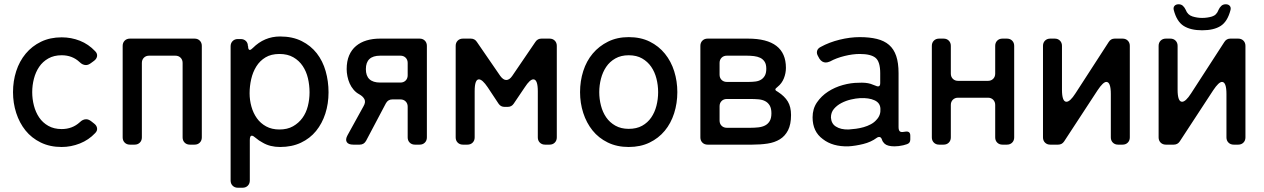

<svg xmlns="http://www.w3.org/2000/svg" viewBox="-20 -678 5926 900"><path d="M269 11Q214 11 171 -10Q128 -31 99.5 -66.5Q71 -102 56 -148.5Q41 -195 41 -246Q41 -298 56 -344.5Q71 -391 100.5 -426.5Q130 -462 172.5 -482.5Q215 -503 269 -503Q314 -503 354.5 -487Q395 -471 426 -438Q437 -427 435 -414.5Q433 -402 421 -393L406 -382Q394 -373 383 -373Q367 -373 353 -387Q319 -419 269 -419Q233 -419 206.5 -404Q180 -389 163.5 -364.5Q147 -340 139 -309Q131 -278 131 -246Q131 -214 139 -183Q147 -152 163.5 -127.5Q180 -103 206.5 -88Q233 -73 269 -73Q319 -73 354 -105Q368 -119 384 -119Q395 -119 407 -110L421 -99Q433 -90 435 -77.5Q437 -65 426 -54Q396 -22 354.5 -5.5Q313 11 269 11Z M555 -34V-463Q555 -478 564.5 -487.5Q574 -497 589 -497H892Q907 -497 916.5 -487.5Q926 -478 926 -463V-34Q926 -19 916.5 -9.5Q907 0 892 0H870Q855 0 845.5 -9.5Q836 -19 836 -34V-383Q836 -398 826.5 -407.5Q817 -417 802 -417H679Q664 -417 654.5 -407.5Q645 -398 645 -383V-34Q645 -19 635.5 -9.5Q626 0 611 0H589Q574 0 564.5 -9.5Q555 -19 555 -34Z M1061 168V-461Q1061 -476 1070.5 -485.5Q1080 -495 1095 -495H1108Q1123 -495 1132.5 -486Q1142 -477 1142 -462L1143 -461Q1143 -444 1151 -444Q1156 -444 1165 -453Q1219 -507 1293 -507Q1351 -507 1394 -485.5Q1437 -464 1465 -428Q1493 -392 1506.5 -344.5Q1520 -297 1520 -245Q1520 -192 1505 -145.5Q1490 -99 1461.5 -64Q1433 -29 1390.5 -9Q1348 11 1293 11Q1246 11 1212 -9Q1193 -19 1178 -32Q1167 -42 1160 -42Q1151 -42 1151 -21V168Q1151 183 1141.5 192.5Q1132 202 1117 202H1095Q1080 202 1070.5 192.5Q1061 183 1061 168ZM1290 -71Q1327 -71 1353.5 -86Q1380 -101 1397.5 -125Q1415 -149 1423 -180.5Q1431 -212 1431 -245Q1431 -279 1423.5 -311Q1416 -343 1399 -368.5Q1382 -394 1355 -409.5Q1328 -425 1290 -425Q1251 -425 1224.5 -409Q1198 -393 1181.5 -366.5Q1165 -340 1157.5 -307Q1150 -274 1150 -241Q1150 -209 1158.5 -178.5Q1167 -148 1184 -124Q1201 -100 1227.5 -85.5Q1254 -71 1290 -71Z M1609 -44 1684 -180Q1695 -199 1688.5 -212.5Q1682 -226 1664 -236Q1649 -244 1637.5 -257.5Q1626 -271 1619 -287Q1612 -303 1608.5 -320.5Q1605 -338 1605 -354Q1605 -391 1616.5 -418Q1628 -445 1649 -462.5Q1670 -480 1698.5 -488.5Q1727 -497 1761 -497H1947Q1962 -497 1971.5 -487.5Q1981 -478 1981 -463V-34Q1981 -19 1971.5 -9.5Q1962 0 1947 0H1925Q1910 0 1900.5 -9.5Q1891 -19 1891 -34V-178Q1891 -193 1881.5 -202.5Q1872 -212 1857 -212H1819Q1799 -212 1789 -194L1696 -18Q1686 0 1666 0H1636Q1613 0 1605.5 -12Q1598 -24 1609 -44ZM1762 -291H1857Q1872 -291 1881.5 -300.5Q1891 -310 1891 -325V-383Q1891 -398 1881.5 -407.5Q1872 -417 1857 -417H1762Q1695 -417 1695 -354Q1695 -291 1762 -291Z M2116 -34V-463Q2116 -478 2125.5 -487.5Q2135 -497 2150 -497H2187Q2205 -497 2215 -482L2325 -322Q2339 -303 2353 -303Q2368 -303 2381 -322L2490 -482Q2500 -497 2518 -497H2556Q2571 -497 2580.5 -487.5Q2590 -478 2590 -463V-34Q2590 -19 2580.5 -9.5Q2571 0 2556 0H2535Q2520 0 2510.5 -9.5Q2501 -19 2501 -34V-250Q2501 -306 2480 -306Q2464 -306 2440 -269L2388 -192Q2378 -177 2360 -177H2345Q2327 -177 2317 -192L2266 -269Q2241 -306 2225 -306Q2205 -306 2205 -251V-34Q2205 -19 2195.5 -9.5Q2186 0 2171 0H2150Q2135 0 2125.5 -9.5Q2116 -19 2116 -34Z M2927 11Q2872 11 2829 -10Q2786 -31 2757.5 -66.5Q2729 -102 2714 -148.5Q2699 -195 2699 -246Q2699 -298 2714 -345Q2729 -392 2758.5 -427Q2788 -462 2830.5 -483Q2873 -504 2927 -504Q2983 -504 3025.5 -483Q3068 -462 3097 -426Q3126 -390 3140.5 -343.5Q3155 -297 3155 -246Q3155 -194 3140 -147Q3125 -100 3096 -65Q3067 -30 3024.5 -9.5Q2982 11 2927 11ZM2927 -74Q2964 -74 2990 -88.5Q3016 -103 3032.5 -127Q3049 -151 3057 -182Q3065 -213 3065 -246Q3065 -279 3057 -310Q3049 -341 3032.5 -365Q3016 -389 2990 -404Q2964 -419 2927 -419Q2891 -419 2864.5 -404Q2838 -389 2821.5 -364.5Q2805 -340 2797 -309Q2789 -278 2789 -246Q2789 -214 2797 -183Q2805 -152 2821.5 -128Q2838 -104 2864.5 -89Q2891 -74 2927 -74Z M3263 -34V-463Q3263 -478 3272.5 -487.5Q3282 -497 3297 -497H3486Q3664 -497 3664 -360Q3664 -335 3654.5 -311Q3645 -287 3625 -271Q3614 -263 3614.5 -258Q3615 -253 3627 -247Q3658 -227 3673 -202Q3688 -177 3688 -139Q3688 -95 3674 -67.5Q3660 -40 3635.5 -25Q3611 -10 3578 -5Q3545 0 3506 0H3297Q3282 0 3272.5 -9.5Q3263 -19 3263 -34ZM3387 -294H3490Q3507 -294 3522 -296Q3537 -298 3548 -305Q3559 -312 3565.5 -324Q3572 -336 3572 -356Q3572 -377 3564 -389Q3556 -401 3543.5 -407Q3531 -413 3514.5 -415Q3498 -417 3481 -417H3387Q3372 -417 3362.5 -407.5Q3353 -398 3353 -383V-328Q3353 -313 3362.5 -303.5Q3372 -294 3387 -294ZM3387 -79H3498Q3517 -79 3535 -81Q3553 -83 3566.5 -90Q3580 -97 3588 -110.5Q3596 -124 3596 -147Q3596 -170 3588 -183.5Q3580 -197 3566.5 -204Q3553 -211 3535 -212.5Q3517 -214 3498 -214H3387Q3372 -214 3362.5 -204.5Q3353 -195 3353 -180V-113Q3353 -98 3362.5 -88.5Q3372 -79 3387 -79Z M3957 8Q3883 10 3837 -26Q3789 -61 3789 -128Q3789 -168 3809.5 -198Q3830 -228 3861.5 -248.5Q3893 -269 3931 -279.5Q3969 -290 4004 -290Q4038 -292 4061 -285L4085 -276Q4091 -273 4096 -273Q4106 -273 4106 -288V-335Q4106 -389 4084 -407Q4062 -425 4010 -425Q3977 -425 3938.5 -415.5Q3900 -406 3871 -390Q3859 -385 3851 -385Q3833 -385 3821 -403L3815 -414Q3807 -427 3810 -439Q3813 -451 3827 -458Q3867 -480 3916 -492Q3965 -504 4010 -504Q4056 -504 4090.5 -495.5Q4125 -487 4147.5 -467.5Q4170 -448 4181 -415.5Q4192 -383 4192 -335V-82Q4192 -63 4202 -60Q4209 -58 4225 -61Q4247 -64 4247 -42V-24Q4247 -7 4231 -2L4214 3Q4192 8 4173 8Q4141 8 4127 -4Q4123 -8 4119.5 -12.5Q4116 -17 4114 -24Q4110 -36 4101 -36Q4095 -36 4090 -32Q4063 -12 4026.5 -3Q3990 6 3957 8ZM3958 -71Q3974 -72 3992.5 -74.5Q4011 -77 4028.5 -82Q4046 -87 4062 -95.5Q4078 -104 4089 -117Q4109 -138 4107 -168Q4106 -196 4079 -208Q4053 -220 4011 -218Q3992 -217 3968.5 -211.5Q3945 -206 3924 -195Q3903 -184 3889 -167.5Q3875 -151 3875 -127Q3877 -98 3898 -85Q3921 -70 3958 -71Z M4348 -34V-463Q4348 -478 4357.5 -487.5Q4367 -497 4382 -497H4403Q4418 -497 4427.5 -487.5Q4437 -478 4437 -463V-333Q4437 -318 4446.5 -308.5Q4456 -299 4471 -299H4611Q4626 -299 4635.5 -308.5Q4645 -318 4645 -333V-463Q4645 -478 4654.5 -487.5Q4664 -497 4679 -497H4700Q4715 -497 4724.5 -487.5Q4734 -478 4734 -463V-34Q4734 -19 4724.5 -9.5Q4715 0 4700 0H4679Q4664 0 4654.5 -9.5Q4645 -19 4645 -34V-186Q4645 -201 4635.5 -210.5Q4626 -220 4611 -220H4471Q4456 -220 4446.5 -210.5Q4437 -201 4437 -186V-34Q4437 -19 4427.5 -9.5Q4418 0 4403 0H4382Q4367 0 4357.5 -9.5Q4348 -19 4348 -34Z M4869 -34V-463Q4869 -478 4878.5 -487.5Q4888 -497 4903 -497H4924Q4939 -497 4948.5 -487.5Q4958 -478 4958 -463V-258Q4958 -201 4979 -201Q4996 -201 5021 -240L5177 -481Q5187 -497 5205 -497H5242Q5257 -497 5266.5 -487.5Q5276 -478 5276 -463V-34Q5276 -19 5266.5 -9.5Q5257 0 5242 0H5221Q5206 0 5196.5 -9.5Q5187 -19 5187 -34V-237Q5187 -294 5166 -294Q5151 -294 5125 -255L4968 -15Q4958 0 4940 0H4903Q4888 0 4878.5 -9.5Q4869 -19 4869 -34Z M5615 -536Q5561 -536 5528.5 -556.5Q5496 -577 5482 -631Q5479 -643 5485.5 -650.5Q5492 -658 5505 -658Q5517 -658 5525 -650.5Q5533 -643 5538 -632Q5547 -608 5569.5 -601Q5592 -594 5615 -594Q5639 -594 5661 -600.5Q5683 -607 5692 -632Q5697 -643 5705 -650.5Q5713 -658 5726 -658Q5738 -658 5744.5 -650.5Q5751 -643 5748 -631Q5734 -577 5702 -556.5Q5670 -536 5615 -536ZM5411 -34V-463Q5411 -478 5420.5 -487.5Q5430 -497 5445 -497H5466Q5481 -497 5490.5 -487.5Q5500 -478 5500 -463V-258Q5500 -201 5521 -201Q5538 -201 5563 -240L5719 -481Q5729 -497 5747 -497H5784Q5799 -497 5808.5 -487.5Q5818 -478 5818 -463V-34Q5818 -19 5808.5 -9.5Q5799 0 5784 0H5763Q5748 0 5738.5 -9.5Q5729 -19 5729 -34V-237Q5729 -294 5708 -294Q5693 -294 5667 -255L5510 -15Q5500 0 5482 0H5445Q5430 0 5420.5 -9.5Q5411 -19 5411 -34Z"/></svg>

Font: Higure Gothic Medium
Style: Regular
Weight: 500
Designer: Yoshimichi Ohira
Foundry: Positype
Version: Version 1.000